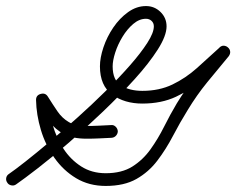

<svg xmlns="http://www.w3.org/2000/svg" viewBox="-42 -593 780 634"><path d="M11 16Q4 21 -5 19Q-14 17 -18 10Q-23 3 -21.5 -5.5Q-20 -14 -12 -19Q7 -32 42 -59.5Q77 -87 121.5 -124.5Q166 -162 213.5 -204.5Q261 -247 306 -291.5Q351 -336 387 -377Q423 -418 444.5 -451.5Q466 -485 466 -506Q466 -517 458.5 -524Q451 -531 440 -531Q418 -531 398 -514Q378 -497 362.5 -471.5Q347 -446 338.5 -419.5Q330 -393 330 -374Q330 -328 358 -310.5Q386 -293 428 -293Q484 -293 527.5 -314Q571 -335 608 -368Q645 -401 683 -436Q690 -443 698 -442Q706 -441 711 -436Q717 -431 718 -423Q719 -415 713 -407Q677 -364 642 -321Q607 -278 578 -230Q552 -188 529 -144Q506 -100 477.5 -62.5Q449 -25 408.5 -2Q368 21 307 21Q252 21 209.5 -4.5Q167 -30 137.5 -72Q108 -114 93 -164Q78 -214 77 -263Q77 -279 93 -283Q108 -287 116 -274Q133 -247 148 -225Q163 -203 185 -190Q207 -177 244 -177Q264 -177 284 -178Q304 -179 325 -180Q333 -181 339.5 -175Q346 -169 347 -160Q347 -152 341.5 -145.5Q336 -139 327 -138Q306 -137 285.5 -136Q265 -135 244 -135Q198 -135 169.5 -150Q141 -165 121 -191.5Q101 -218 80 -253Q76 -259 82 -264.5Q88 -270 96 -272Q104 -275 111.5 -273Q119 -271 119 -263Q120 -223 132 -180.5Q144 -138 167.5 -102Q191 -66 226 -43.5Q261 -21 307 -21Q360 -21 395 -43Q430 -65 455 -100Q480 -135 500 -175Q520 -215 542 -252Q572 -301 608 -345.5Q644 -390 681 -434Q687 -442 695.5 -441Q704 -440 710 -434Q715 -428 716.5 -420Q718 -412 711 -405Q669 -366 628 -331Q587 -296 539 -273.5Q491 -251 428 -251Q369 -251 328.5 -280.5Q288 -310 288 -374Q288 -402 299.5 -436.5Q311 -471 332 -502Q353 -533 381 -553Q409 -573 440 -573Q468 -573 488 -553.5Q508 -534 508 -506Q508 -475 479 -429.5Q450 -384 402.5 -331.5Q355 -279 298.5 -225Q242 -171 186 -122.5Q130 -74 83.5 -38Q37 -2 11 16Q11 16 11 16Q11 16 11 16Z"/></svg>

Font: FRB American Cursive Medium
Style: Italic
Weight: 500
Italic angle: -25°
Version: Version 2.0;Modular Font Editor K font №1